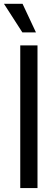

<svg xmlns="http://www.w3.org/2000/svg" viewBox="-31 -959 283 979"><path d="M160.2 -727.5H72.3V0H160.2ZM83 -793.9H152.3L84 -939.5H-10.7Z"/></svg>

Font: Raveo Display Display
Style: Regular
Weight: 400
Designer: Jakub Foglar, Rasmus Andersson (Inter)
Foundry: Jakubfoglar.com
Version: Version 1.100;Glyphs 3.2.3 (3260)